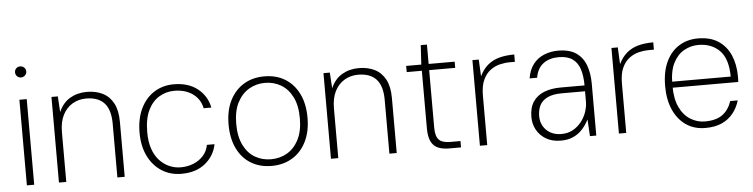

<svg xmlns="http://www.w3.org/2000/svg" viewBox="-45 -946 4607 1175"><g transform="rotate(-5 2258.0 -358.5)"><path d="M80 0V-526H125V0ZM102 -661Q88 -661 78 -671Q68 -681 68 -695Q68 -710 78 -719.5Q88 -729 102 -729Q116 -729 126.5 -719.5Q137 -710 137 -695Q137 -681 126.5 -671Q116 -661 102 -661Z M277 0V-526H316L322 -429Q346 -485 391.5 -511.5Q437 -538 495 -538Q550 -538 592 -517Q634 -496 657.5 -452Q681 -408 681 -337V0H636V-331Q636 -416 598.5 -457Q561 -498 487 -498Q440 -498 402.5 -475.5Q365 -453 343.5 -410.5Q322 -368 322 -305V0Z M1029 12Q960 12 907 -22.5Q854 -57 824.5 -118Q795 -179 795 -260Q795 -347 825.5 -409.5Q856 -472 909 -505Q962 -538 1029 -538Q1118 -538 1175 -493Q1232 -448 1246 -376H1199Q1187 -433 1141.5 -465.5Q1096 -498 1028 -498Q978 -498 935.5 -472.5Q893 -447 867.5 -394.5Q842 -342 842 -260Q842 -201 857 -157.5Q872 -114 898.5 -85.5Q925 -57 958.5 -42.5Q992 -28 1028 -28Q1070 -28 1106 -42.5Q1142 -57 1167 -84.5Q1192 -112 1199 -151H1246Q1232 -80 1175.5 -34Q1119 12 1029 12Z M1583 12Q1511 12 1456.5 -21Q1402 -54 1372 -116Q1342 -178 1342 -263Q1342 -349 1373 -410.5Q1404 -472 1458.5 -505Q1513 -538 1585 -538Q1658 -538 1712 -505Q1766 -472 1796.5 -410.5Q1827 -349 1827 -263Q1827 -178 1796 -116Q1765 -54 1710 -21Q1655 12 1583 12ZM1583 -29Q1637 -29 1681.5 -54.5Q1726 -80 1753 -132.5Q1780 -185 1780 -263Q1780 -343 1753.5 -395Q1727 -447 1683 -472.5Q1639 -498 1585 -498Q1532 -498 1487.5 -472Q1443 -446 1416 -394Q1389 -342 1389 -263Q1389 -185 1415 -132.5Q1441 -80 1485 -54.5Q1529 -29 1583 -29Z M1948 0V-526H1987L1993 -429Q2017 -485 2062.5 -511.5Q2108 -538 2166 -538Q2221 -538 2263 -517Q2305 -496 2328.5 -452Q2352 -408 2352 -337V0H2307V-331Q2307 -416 2269.5 -457Q2232 -498 2158 -498Q2111 -498 2073.5 -475.5Q2036 -453 2014.5 -410.5Q1993 -368 1993 -305V0Z M2673 0Q2634 0 2606 -12Q2578 -24 2563.5 -53.5Q2549 -83 2549 -134V-488H2456V-526H2549L2556 -645H2594V-526H2754V-488H2594V-134Q2594 -82 2614.5 -60.5Q2635 -39 2684 -39H2747V0Z M2863 0V-526H2902L2907 -423Q2928 -466 2958 -491Q2988 -516 3028 -527Q3068 -538 3121 -538V-493H3087Q3060 -493 3028.5 -485.5Q2997 -478 2969.5 -457.5Q2942 -437 2925 -400Q2908 -363 2908 -304V0Z M3360 12Q3306 12 3268.5 -10.5Q3231 -33 3211.5 -69Q3192 -105 3192 -147Q3192 -204 3216 -240.5Q3240 -277 3284 -294.5Q3328 -312 3386 -312H3533Q3533 -371 3519.5 -412.5Q3506 -454 3474.5 -476Q3443 -498 3390 -498Q3333 -498 3295.5 -470Q3258 -442 3248 -384H3202Q3210 -436 3236.5 -470.5Q3263 -505 3303.5 -521.5Q3344 -538 3390 -538Q3460 -538 3501 -509.5Q3542 -481 3560 -431.5Q3578 -382 3578 -320V0H3539L3533 -103Q3525 -87 3511.5 -67Q3498 -47 3477.5 -29Q3457 -11 3428 0.5Q3399 12 3360 12ZM3366 -28Q3406 -28 3437 -45Q3468 -62 3489.5 -89.5Q3511 -117 3522 -149.5Q3533 -182 3533 -213V-276H3391Q3335 -276 3301.5 -259.5Q3268 -243 3254 -214.5Q3240 -186 3240 -148Q3240 -115 3255 -88Q3270 -61 3298.5 -44.5Q3327 -28 3366 -28Z M3717 0V-526H3756L3761 -423Q3782 -466 3812 -491Q3842 -516 3882 -527Q3922 -538 3975 -538V-493H3941Q3914 -493 3882.5 -485.5Q3851 -478 3823.5 -457.5Q3796 -437 3779 -400Q3762 -363 3762 -304V0Z M4248 12Q4179 12 4128.5 -23Q4078 -58 4051 -120Q4024 -182 4024 -264Q4024 -352 4052.5 -413Q4081 -474 4132 -506Q4183 -538 4249 -538Q4325 -538 4374.5 -505Q4424 -472 4448.5 -415Q4473 -358 4473 -285Q4473 -277 4473 -269.5Q4473 -262 4472 -251H4055V-288H4429Q4428 -398 4378.5 -448Q4329 -498 4248 -498Q4202 -498 4161 -475.5Q4120 -453 4094.5 -404Q4069 -355 4069 -276V-259Q4069 -182 4093.5 -130.5Q4118 -79 4159.5 -53.5Q4201 -28 4248 -28Q4317 -28 4356 -56.5Q4395 -85 4413 -139H4459Q4446 -95 4419 -61Q4392 -27 4350 -7.5Q4308 12 4248 12Z"/></g></svg>

Font: DM Sans 9pt ExtraLight
Style: Regular
Weight: 250
Version: Version 4.004;gftools[0.9.30]